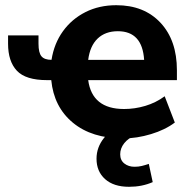

<svg xmlns="http://www.w3.org/2000/svg" viewBox="-20 -521 718 738"><path d="M454 11Q333 11 260 -49.5Q187 -110 177 -213H161Q79 -213 45 -249Q11 -285 11 -353V-385H128V-353Q128 -318 139.5 -304.5Q151 -291 178 -291Q188 -354 222 -401Q256 -448 308.5 -474.5Q361 -501 427 -501Q534 -501 597 -433.5Q660 -366 660 -251V-213H319Q334 -102 457 -102Q498 -102 538.5 -114Q579 -126 613 -151L652 -50Q615 -22 560.5 -5.5Q506 11 454 11ZM433 -401Q385 -401 355.5 -373Q326 -345 319 -291H534Q527 -401 433 -401ZM476 197Q417 197 384 167.5Q351 138 351 89Q351 45 380 9Q409 -27 457 -45L499 0Q473 10 457.5 29.5Q442 49 442 72Q442 95 458 107.5Q474 120 497 120Q512 120 524.5 117Q537 114 552 109L567 179Q526 197 476 197Z"/></svg>

Font: Nunito Sans ExtraBold
Style: Regular
Weight: 800
Designer: Vernon Adams
Foundry: Vernon Adams
Version: Version 3.101; ttfautohint (v1.8.4.7-5d5b);gftools[0.9.27]